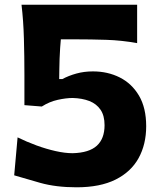

<svg xmlns="http://www.w3.org/2000/svg" viewBox="-20 -786 689 821"><path d="M307.5 14.9Q219.4 14.9 151.9 -4.1Q84.4 -23.1 40.7 -36.3L55.2 -198.6Q94 -179.6 135.9 -164.2Q177.8 -148.9 217.9 -139.9Q258 -130.9 290.6 -130.9Q361 -132.7 394.1 -162.9Q427.1 -193.1 427.1 -250.6Q427.1 -291.7 409.9 -316.8Q392.7 -342 362.1 -354Q331.4 -365.9 290.9 -367Q262.4 -367 226.9 -359.1Q191.3 -351.3 158.8 -330.5L84.4 -336.4V-464.5Q84.4 -545.5 82.2 -621.4Q80.1 -697.3 72 -765.7H566.4V-601.6Q500.5 -613.6 434.3 -615.7Q368.1 -617.8 302.9 -617.8H192L246 -672.3Q240.2 -626.8 237.2 -581Q234.2 -535.2 233.7 -489.9L233.1 -447.8H246.4Q273.3 -462.3 306.4 -471.5Q339.4 -480.7 377.4 -480.7Q440.7 -480.7 492.3 -454.7Q543.9 -428.7 574.5 -376.7Q605.1 -324.7 605.1 -246.2Q605.1 -168.7 572.6 -109.8Q540.1 -51 474.2 -18.1Q408.2 14.9 307.5 14.9Z"/></svg>

Font: Pinar-VF
Style: Regular
Weight: 300
Designer: Amin Abedi
Version: Version 3.0